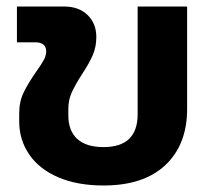

<svg xmlns="http://www.w3.org/2000/svg" viewBox="-20 -555 647 590"><path d="M39 -182V-207Q39 -243 53 -271.5Q67 -300 92 -336Q108 -358 115 -371.5Q122 -385 122 -397Q122 -425 88 -425H32V-535H177Q222 -535 249 -509Q276 -483 276 -441Q276 -411 265 -385.5Q254 -360 232 -327Q211 -294 200.5 -271Q190 -248 190 -221V-200Q190 -153 217.5 -128Q245 -103 298 -103Q403 -103 403 -204V-535H555V-220Q555 -111 488.5 -48Q422 15 298 15Q218 15 159.5 -10Q101 -35 70 -80Q39 -125 39 -182Z"/></svg>

Font: Prompt SemiBold
Style: Regular
Weight: 600
Designer: Katatrad Team
Foundry: CadsonDemak
Version: Version 1.000